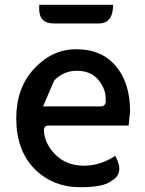

<svg xmlns="http://www.w3.org/2000/svg" viewBox="-20 -770 605 803"><path d="M316 13Q201 13 124 -64Q48 -142 48 -275Q48 -403 123 -483Q198 -564 299 -564Q406 -564 465 -493Q524 -423 524 -304L518 -245H183Q161 -245 164 -219Q168 -167 213 -122Q259 -77 331 -77Q399 -77 462 -118Q502 -45 447 -14Q415 13 316 13ZM160 -325H401Q424 -325 422 -352Q424 -396 392 -435Q361 -474 301 -474Q247 -474 207 -434ZM204 -672Q144 -672 144 -732V-750H453Q453 -672 393 -672Z"/></svg>

Font: Swei Half Moon CJK SC
Style: Medium
Weight: 500
Version: Version 2.071